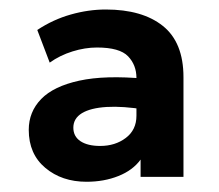

<svg xmlns="http://www.w3.org/2000/svg" viewBox="-20 -724 450 394"><path d="M157.5 -351Q107 -351 73 -379.5Q39 -408 39 -457.5Q39 -494.5 64.5 -520.8Q90 -547 142.8 -558.5Q195.5 -570 277 -562.5L278 -499Q232 -506.5 199 -504.5Q166 -502.5 148.2 -491.8Q130.5 -481 130.5 -462Q130.5 -444 145.2 -434.2Q160 -424.5 185.5 -424.5Q216.5 -424.5 238.2 -441Q260 -457.5 260 -486.5V-564Q260 -590.5 242.8 -608.5Q225.5 -626.5 179 -626.5Q154.5 -626.5 128.8 -618.5Q103 -610.5 82 -595.5L56.5 -662.5Q89 -684 125.2 -694.2Q161.5 -704.5 197 -704.5Q272 -704.5 314.2 -670.8Q356.5 -637 356.5 -565.5V-361H268.5V-396.5Q252.5 -374.5 223 -362.8Q193.5 -351 157.5 -351Z"/></svg>

Font: Geologica Cursive SemiBold
Style: Regular
Weight: 600
Designer: Sindre Bremnes, Frode Helland
Foundry: Monokrom Skriftforlag AS
Version: Version 1.010;gftools[0.9.28]